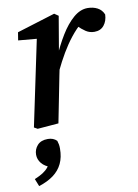

<svg xmlns="http://www.w3.org/2000/svg" viewBox="-86 -556 632 881"><g transform="rotate(-10 229.5 -115.5)"><path d="M205 -234 191 -297H207Q230 -351 258 -397Q286 -443 318 -470.5Q350 -498 384 -498Q410 -498 430 -487.5Q450 -477 459 -455Q458 -425 442 -405Q426 -385 397 -385Q375 -385 357.5 -396.5Q340 -408 320 -428L306 -444L357 -443L347 -438Q318 -413 293.5 -382Q269 -351 247.5 -314.5Q226 -278 205 -234ZM47 -1 135 -420 170 -396 45 -407 51 -444 229 -499 248 -486 220 -321 223 -310 204 -218Q193 -163 182.5 -109Q172 -55 161 0L63 8ZM148 115Q148 155 134 184.5Q120 214 92.5 234.5Q65 255 24 268L10 233Q34 223 49.5 213Q65 203 74.5 191Q84 179 92 163L97 193Q65 183 50 164.5Q35 146 35 124Q35 99 51.5 80.5Q68 62 100 62Q113 62 123.5 66Q134 70 142 78Q145 87 146.5 95.5Q148 104 148 115Z"/></g></svg>

Font: Source Serif 4 18pt SemiBold
Style: Italic
Weight: 600
Italic angle: -12°
Designer: Frank Grießhammer
Foundry: Adobe Systems Incorporated
Version: Version 4.004;hotconv 1.0.116;makeotfexe 2.5.65601